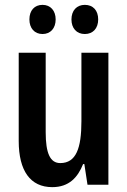

<svg xmlns="http://www.w3.org/2000/svg" viewBox="-20 -760 524 790"><path d="M101 -680C101 -644 122 -620 155 -620C188 -620 209 -644 209 -680C209 -716 188 -740 155 -740C122 -740 101 -717 101 -680ZM274 -680C274 -644 295 -620 329 -620C363 -620 384 -644 384 -680C384 -717 363 -740 329 -740C296 -740 274 -717 274 -680ZM426 -543H315V-261C315 -150 293 -89 228 -89C186 -89 168 -130 168 -216V-543H57V-180C57 -57 105 10 195 10C264 10 300 -30 322 -85H327L340 0H426Z"/></svg>

Font: Noto Sans Hebrew ExtraCondensed SemiBold
Style: Regular
Weight: 600
Width: 2
Designer: Ben Nathan
Foundry: Google LLC
Version: Version 3.001